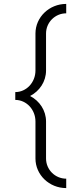

<svg xmlns="http://www.w3.org/2000/svg" viewBox="-20 -800 385 980"><path d="M161 -440C161 -379.3 114.9 -330 58 -330V-290C114.9 -290 161 -240.7 161 -180V9C161 92.4 231.3 160 318 160V112C261.1 112 215 65.9 215 9V-180C215 -236.1 182.1 -284.9 133.6 -310C182.1 -335.1 215 -383.9 215 -440V-629C215 -685.9 261.1 -732 318 -732V-780C231.3 -780 161 -712.4 161 -629Z"/></svg>

Font: Resamitz
Style: Regular
Weight: 500
Designer: gluk
Foundry: gluk
Version: Version 0.047